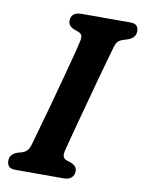

<svg xmlns="http://www.w3.org/2000/svg" viewBox="-81 -757 610 814"><g transform="rotate(10 224.5 -350.0)"><path d="M235 -116Q231 -98 235 -89.5Q239 -81 250 -77L271 -70Q295.5 -59 295 -38.5Q295 -21 283.2 -10.5Q271.5 0 251.5 0H43Q21 0 13.5 -9.2Q6 -18.5 6 -33Q5.5 -47.5 14 -57.2Q22.5 -67 35.5 -72L56 -78Q70.5 -82.5 78.8 -91.2Q87 -100 92.5 -119.5Q99 -143 112 -188.5Q125 -234 140.5 -290.5Q156 -347 171.5 -404.5Q187 -462 199.5 -509.8Q212 -557.5 218 -585Q221.5 -600 218.5 -609Q215.5 -618 202.5 -623L183 -630Q158.5 -641 158.5 -662Q158.5 -700 205 -700H412.5Q434 -700 441.5 -691.2Q449 -682.5 449 -668Q449 -653 440.2 -643.2Q431.5 -633.5 418 -628.5L395 -621Q381 -616.5 374 -608.8Q367 -601 362 -583.5Q355 -559.5 343.8 -519.5Q332.5 -479.5 319.2 -431Q306 -382.5 292.5 -332.5Q279 -282.5 267 -238Q255 -193.5 246.5 -161Q238 -128.5 235 -116Z"/></g></svg>

Font: Fraunces 72pt SuperSoft SemiBold
Style: Italic
Weight: 600
Italic angle: -16°
Version: Version 1.000;[b76b70a41]